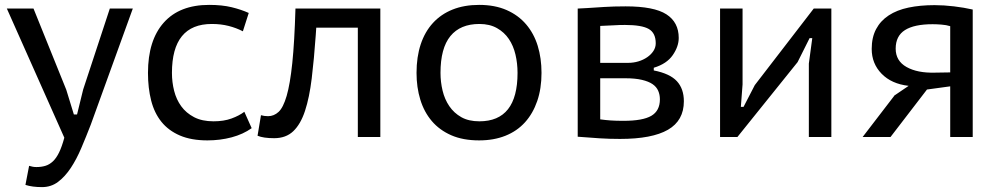

<svg xmlns="http://www.w3.org/2000/svg" viewBox="-20 -560 4085 785"><path d="M251 -193 282 -92H295L320 -194L429 -525H523L351 -50Q332 -1 312.5 45Q293 91 269.5 126.5Q246 162 217.5 183.5Q189 205 152 205Q112 205 84 196L99 118Q114 123 129 123Q149 123 165.5 118Q182 113 196 100Q210 87 221.5 63.5Q233 40 243 3L8 -525H117Z M1009 -36Q974 -11 927 1.5Q880 14 828 14Q762 14 715.5 -6Q669 -26 640 -62Q611 -98 598 -149Q585 -200 585 -262Q585 -395 649.5 -467.5Q714 -540 835 -540Q888 -540 927 -530.5Q966 -521 997 -507L973 -432Q946 -446 914.5 -454Q883 -462 846 -462Q683 -462 683 -262Q683 -224 692 -188.5Q701 -153 721 -125.5Q741 -98 773.5 -81Q806 -64 853 -64Q895 -64 926.5 -75.5Q958 -87 979 -103Z M1443 -447H1273L1271 -417Q1264 -318 1254.5 -239.5Q1245 -161 1227 -106.5Q1209 -52 1179 -23.5Q1149 5 1101 5Q1079 5 1062 2.5Q1045 0 1033 -5L1047 -89Q1060 -85 1076 -85Q1100 -85 1119 -102.5Q1138 -120 1152 -168Q1166 -216 1175 -302Q1184 -388 1188 -525H1535V0H1443Z M1683 -262Q1683 -327 1700 -378.5Q1717 -430 1750 -466Q1783 -502 1830.5 -521Q1878 -540 1939 -540Q2003 -540 2051 -519Q2099 -498 2131 -460.5Q2163 -423 2178.5 -372.5Q2194 -322 2194 -262Q2194 -198 2176.5 -147Q2159 -96 2126.5 -60Q2094 -24 2046.5 -5Q1999 14 1939 14Q1873 14 1825 -7Q1777 -28 1745.5 -65Q1714 -102 1698.5 -152.5Q1683 -203 1683 -262ZM1781 -262Q1781 -225 1789.5 -189.5Q1798 -154 1817 -126Q1836 -98 1866 -81Q1896 -64 1940 -64Q2096 -64 2096 -262Q2096 -301 2087.5 -337Q2079 -373 2060.5 -400.5Q2042 -428 2012 -445Q1982 -462 1940 -462Q1862 -462 1821.5 -412.5Q1781 -363 1781 -262Z M2342 -525 2380 -527Q2412 -529 2450 -531.5Q2488 -534 2538 -534Q2654 -534 2704.5 -501.5Q2755 -469 2755 -405Q2755 -370 2730.5 -334.5Q2706 -299 2653 -283V-272Q2719 -259 2747.5 -228Q2776 -197 2776 -146Q2776 -67 2711 -29.5Q2646 8 2515 8Q2471 8 2432 5.5Q2393 3 2356 0Q2352 0 2349 -0.5Q2346 -1 2342 -1ZM2434 -72Q2456 -69 2477 -67.5Q2498 -66 2529 -66Q2608 -66 2643 -86.5Q2678 -107 2678 -154Q2678 -173 2671 -189Q2664 -205 2648 -216Q2632 -227 2604.5 -233.5Q2577 -240 2537 -240H2434ZM2548 -303Q2570 -303 2590 -309Q2610 -315 2626 -326Q2642 -337 2651.5 -351.5Q2661 -366 2661 -383Q2661 -425 2632.5 -441.5Q2604 -458 2535 -458Q2512 -458 2488.5 -456.5Q2465 -455 2434 -454V-303Z M3287 -300 3301 -404H3290L3241 -306L2995 0H2924V-525H3016V-215L3009 -123H3020L3066 -212L3307 -525H3379V0H3287Z M3865 -207 3770 -194 3621 0H3507L3639 -172V-171L3695 -209Q3625 -217 3584.5 -258.5Q3544 -300 3544 -360Q3544 -407 3562 -441Q3580 -475 3613.5 -497Q3647 -519 3694.5 -529Q3742 -539 3801 -539Q3839 -539 3880.5 -534Q3922 -529 3957 -521V0H3865ZM3865 -264V-453Q3849 -458 3828.5 -459.5Q3808 -461 3793 -461Q3718 -461 3680 -437Q3642 -413 3642 -361Q3642 -311 3686.5 -286Q3731 -261 3803 -263Z"/></svg>

Font: PT Sans Caption
Style: Regular
Weight: 400
Designer: A.Korolkova, O.Umpeleva, V.Yefimov
Foundry: ParaType Ltd
Version: Version 2.004W OFL